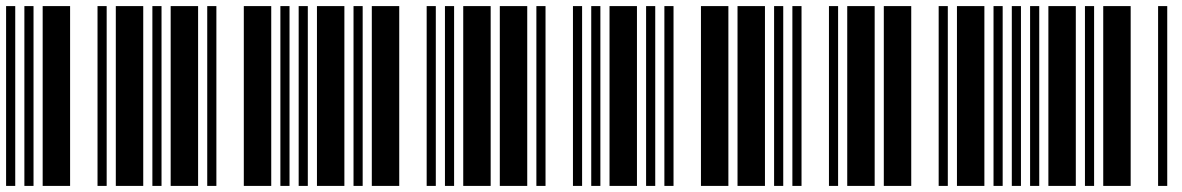

<svg xmlns="http://www.w3.org/2000/svg" viewBox="-20 -610 3880 630"><path d="M0 0V-590H30V0ZM60 0V-590H90V0ZM120 0V-590H210V0ZM300 0V-590H330V0ZM360 0V-590H450V0Z M480 0V-590H510V0ZM540 0V-590H630V0ZM660 0V-590H690V0ZM780 0V-590H870V0ZM900 0V-590H930V0Z M960 0V-590H990V0ZM1020 0V-590H1110V0ZM1140 0V-590H1170V0ZM1200 0V-590H1290V0ZM1380 0V-590H1410V0Z M1440 0V-590H1470V0ZM1500 0V-590H1590V0ZM1620 0V-590H1710V0ZM1740 0V-590H1770V0ZM1860 0V-590H1890V0Z M1920 0V-590H1950V0ZM1980 0V-590H2070V0ZM2100 0V-590H2130V0ZM2160 0V-590H2190V0ZM2280 0V-590H2370V0Z M2400 0V-590H2490V0ZM2520 0V-590H2550V0ZM2580 0V-590H2610V0ZM2700 0V-590H2730V0ZM2760 0V-590H2850V0Z M2880 0V-590H2970V0ZM3060 0V-590H3090V0ZM3120 0V-590H3210V0ZM3240 0V-590H3270V0ZM3300 0V-590H3330V0Z M3360 0V-590H3390V0ZM3420 0V-590H3510V0ZM3540 0V-590H3570V0ZM3600 0V-590H3690V0ZM3780 0V-590H3810V0Z"/></svg>

Font: Libre Barcode 39
Style: Regular
Weight: 400
Version: Version 1.005; ttfautohint (v1.8.3)